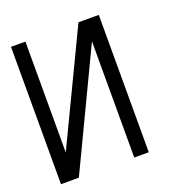

<svg xmlns="http://www.w3.org/2000/svg" viewBox="-118 -737 782 837"><g transform="rotate(-20 273.0 -318.5)"><path d="M23.9 -637.2H90.8V-123L336.9 -637.2H431.2V0H363.8V-539.1L106.9 0H23.9Z"/></g></svg>

Font: Anonymous Pro
Style: Regular
Weight: 400
Monospace: yes
Designer: Mark Simonson
Version: Version 1.002